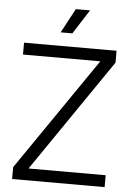

<svg xmlns="http://www.w3.org/2000/svg" viewBox="-60 -938 674 982"><g transform="rotate(5 277.5 -447.0)"><path d="M222 -769H282L362 -894H289ZM40 0H515V-61H119L515 -639V-700H40V-639H437L40 -61Z"/></g></svg>

Font: Arthouse Owned
Style: Regular
Weight: 400
Designer: Jeremy Tribby
Foundry: Tribby Type
Version: Version 1.000;PS 001.000;hotconv 1.0.88;makeotf.lib2.5.64775